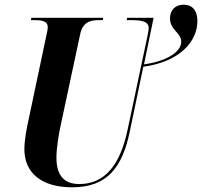

<svg xmlns="http://www.w3.org/2000/svg" viewBox="-20 -790 863 820"><path d="M288 10C440 10 503 -78 534 -227L592 -505C748 -526 823 -613 823 -700C823 -746 801 -770 764 -770C728 -770 706 -746 706 -712C706 -661 754 -651 754 -612C754 -564 682 -527 595 -515L636 -714H523L521 -704H537C583 -704 615 -700 615 -670C615 -664 613 -651 610 -637L525 -236C494 -89 430 -4 319 -4C256 -4 221 -38 221 -117C221 -160 232 -223 239 -254L322 -642C333 -696 365 -704 403 -704H419L421 -714H114L112 -704H125C162 -704 184 -699 184 -674C184 -665 181 -651 176 -629L97 -255C91 -226 84 -182 84 -154C84 -50 159 10 288 10Z"/></svg>

Font: Noto Serif Display Condensed
Style: Bold Italic
Weight: 700
Width: 3
Italic angle: -12°
Designer: Monotype Design Team
Foundry: Monotype Imaging Inc.
Version: Version 2.009